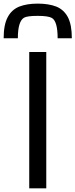

<svg xmlns="http://www.w3.org/2000/svg" viewBox="-67 -1036 415 1056"><path d="M93.8 -750H187.5V0H93.8ZM140.6 -1016.1Q200.2 -1016.1 242.2 -1000Q283.7 -983.4 306.2 -941.9Q328.1 -899.9 328.1 -825.7H250Q250 -918 218.8 -937Q198.7 -948.7 140.6 -948.7Q82 -948.7 64.9 -938.5Q31.2 -918 31.2 -825.7H-46.9Q-46.9 -900.4 -24.4 -941.9Q-2.9 -982.9 39.6 -1000Q81.1 -1016.1 140.6 -1016.1Z"/></svg>

Font: Michroma+
Style: Regular
Weight: 400
Designer: beogot
Foundry: beogot
Version: Version